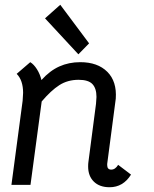

<svg xmlns="http://www.w3.org/2000/svg" viewBox="-20 -775 645 806"><path d="M530 -42Q497 11 440 11Q398 11 374 -12.5Q350 -36 350 -76Q350 -88 351 -94L383 -339Q385 -359 385 -368Q385 -404 368 -422Q351 -440 310 -440Q264 -440 229 -417.5Q194 -395 155 -349L108 1H28L75 -352Q77 -376 77 -385Q77 -438 50 -465L107 -514Q122 -505 135 -484.5Q148 -464 154 -439Q189 -478 229 -496Q269 -514 317 -514Q390 -514 430.5 -473.5Q471 -433 466 -361L430 -87V-82Q430 -63 447 -63Q464 -63 476 -83ZM169 -698 233 -755 354 -593 309 -547Z"/></svg>

Font: Bellota
Style: Bold Italic
Weight: 700
Italic angle: -7.5°
Designer: Kemie Guaida
Foundry: Kemie Guaida
Version: Version 4.001